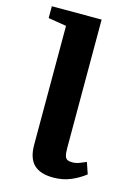

<svg xmlns="http://www.w3.org/2000/svg" viewBox="-116 -804 617 879"><g transform="rotate(15 192.5 -365.0)"><path d="M226 13Q164 13 133.8 -16.5Q103.5 -46 103.5 -109.5V-673L17.5 -687V-743H253.5V-136.5Q253.5 -110.5 257.2 -97.8Q261 -85 269.5 -81Q278 -77 292 -77Q309.5 -77 324.5 -82.8Q339.5 -88.5 357 -96L375.5 -42Q345 -18 308 -2.5Q271 13 226 13Z"/></g></svg>

Font: Merriweather 36pt
Style: Bold
Weight: 700
Designer: Eben Sorkin
Foundry: Eben Sorkin
Version: Version 2.100